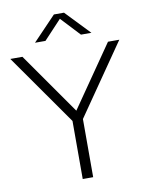

<svg xmlns="http://www.w3.org/2000/svg" viewBox="-112 -1015 827 1086"><g transform="rotate(-10 301.0 -472.5)"><path d="M273.5 0V-333.5L-12 -740H57.5L305 -387L549 -740H614L333.5 -334V0ZM141.5 -806 274.5 -945H332.5L465.5 -806H405.5L303.5 -915L201.5 -806Z"/></g></svg>

Font: Encode Sans Semi Expanded Light
Style: Regular
Weight: 300
Width: 6
Designer: Multiple Designers
Foundry: Impallari Type
Version: Version 3.000; ttfautohint (v1.8.3) -l 8 -r 50 -G 200 -x 14 